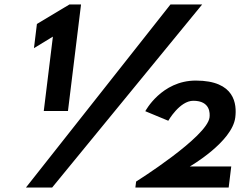

<svg xmlns="http://www.w3.org/2000/svg" viewBox="-20 -845 1106 865"><path d="M133 -628 218.3 -680 177.2 -345H286.2L345.1 -825H293.1L146.3 -737ZM890.9 -825H748.1L96.8 0H214.8ZM850.9 -391C928.3 -391 926 -333 924 -316C913.1 -228 593.2 -27 593.2 -27L589.9 0H1010.2L1021.8 -95H835.1C835.1 -95 1026.3 -205 1040 -316C1047.2 -375 1039.3 -482 862.1 -482C707.2 -482 634.6 -344 634.6 -344L738.2 -301C738.2 -301 789.2 -391 850.9 -391Z"/></svg>

Font: Hussar
Style: BdSuprExtOblOne
Weight: 700
Foundry: Cannot Into Space Fonts
Version: Version 2.00